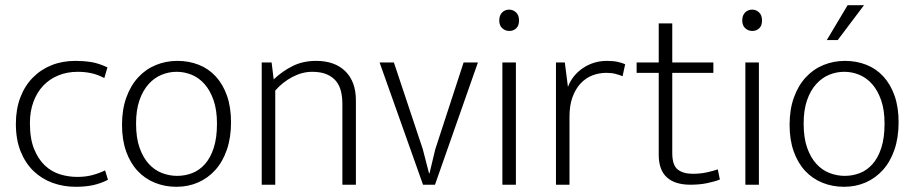

<svg xmlns="http://www.w3.org/2000/svg" viewBox="-20 -710 3513 738"><path d="M277 -30Q309 -30 335 -37Q361 -44 384 -55L395 -19Q368 -5 338.5 1.5Q309 8 271 8Q224 8 182.5 -7Q141 -22 109.5 -52Q78 -82 59.5 -127.5Q41 -173 41 -234Q41 -290 58 -335Q75 -380 106 -411.5Q137 -443 178.5 -459.5Q220 -476 270 -476Q301 -476 330 -471.5Q359 -467 393 -451L381 -410Q354 -424 329.5 -429Q305 -434 279 -434Q238 -434 204 -420Q170 -406 146 -380.5Q122 -355 108.5 -318.5Q95 -282 95 -237Q95 -177 111 -137.5Q127 -98 152.5 -74Q178 -50 210.5 -40Q243 -30 277 -30Z M868 -240Q868 -181 852 -134.5Q836 -88 807.5 -56.5Q779 -25 741 -8.5Q703 8 658 8Q614 8 575.5 -7.5Q537 -23 509 -53Q481 -83 465 -127.5Q449 -172 449 -230Q449 -289 465.5 -335Q482 -381 511 -412.5Q540 -444 579 -460Q618 -476 662 -476Q706 -476 744 -461Q782 -446 809.5 -416Q837 -386 852.5 -342Q868 -298 868 -240ZM814 -235Q814 -287 801 -324.5Q788 -362 766.5 -386.5Q745 -411 717 -422.5Q689 -434 659 -434Q629 -434 601 -422.5Q573 -411 551 -386.5Q529 -362 516 -324.5Q503 -287 503 -235Q503 -180 516.5 -142Q530 -104 552 -80Q574 -56 602.5 -45Q631 -34 661 -34Q691 -34 718.5 -44.5Q746 -55 767.5 -79Q789 -103 801.5 -141.5Q814 -180 814 -235Z M1038 0H986V-470H1024L1032 -405Q1066 -437 1105.5 -456.5Q1145 -476 1195 -476Q1267 -476 1307.5 -436Q1348 -396 1348 -324V0H1296V-311Q1296 -337 1290.5 -359.5Q1285 -382 1271.5 -398.5Q1258 -415 1235.5 -424.5Q1213 -434 1180 -434Q1142 -434 1104.5 -414.5Q1067 -395 1038 -362Z M1762 -470H1817L1652 0H1606L1439 -470H1494L1605 -137L1629 -44H1631L1653 -136Z M1911 0V-470H1963V0ZM1938 -591Q1922 -591 1910.5 -601.5Q1899 -612 1899 -631Q1899 -651 1910 -662Q1921 -673 1937 -673Q1952 -673 1963.5 -662.5Q1975 -652 1975 -631Q1975 -611 1964 -601Q1953 -591 1938 -591Z M2117 0V-470H2151L2163 -376Q2180 -421 2221 -448.5Q2262 -476 2313 -476Q2337 -476 2355 -472Q2373 -468 2383 -463L2373 -417Q2361 -422 2346 -426Q2331 -430 2311 -430Q2282 -430 2256.5 -420Q2231 -410 2211.5 -389Q2192 -368 2180.5 -336.5Q2169 -305 2169 -262V0Z M2722 -430H2564V-122Q2564 -75 2585 -58.5Q2606 -42 2643 -42Q2672 -42 2697 -47.5Q2722 -53 2739 -59L2747 -20Q2727 -12 2698 -6Q2669 0 2634 0Q2574 0 2543 -28.5Q2512 -57 2512 -115V-430H2427V-470H2512V-620H2564V-470H2722Z M2845 0V-470H2897V0ZM2872 -591Q2856 -591 2844.5 -601.5Q2833 -612 2833 -631Q2833 -651 2844 -662Q2855 -673 2871 -673Q2886 -673 2897.5 -662.5Q2909 -652 2909 -631Q2909 -611 2898 -601Q2887 -591 2872 -591Z M3434 -240Q3434 -181 3418 -134.5Q3402 -88 3373.5 -56.5Q3345 -25 3307 -8.5Q3269 8 3224 8Q3180 8 3141.5 -7.5Q3103 -23 3075 -53Q3047 -83 3031 -127.5Q3015 -172 3015 -230Q3015 -289 3031.5 -335Q3048 -381 3077 -412.5Q3106 -444 3145 -460Q3184 -476 3228 -476Q3272 -476 3310 -461Q3348 -446 3375.5 -416Q3403 -386 3418.5 -342Q3434 -298 3434 -240ZM3380 -235Q3380 -287 3367 -324.5Q3354 -362 3332.5 -386.5Q3311 -411 3283 -422.5Q3255 -434 3225 -434Q3195 -434 3167 -422.5Q3139 -411 3117 -386.5Q3095 -362 3082 -324.5Q3069 -287 3069 -235Q3069 -180 3082.5 -142Q3096 -104 3118 -80Q3140 -56 3168.5 -45Q3197 -34 3227 -34Q3257 -34 3284.5 -44.5Q3312 -55 3333.5 -79Q3355 -103 3367.5 -141.5Q3380 -180 3380 -235ZM3200 -556H3158L3238 -690H3301Z"/></svg>

Font: Mukta ExtraLight
Style: Regular
Weight: 275
Designer: Girish Dalvi and Yashodeep Gholap
Foundry: Ek Type
Version: Version 2.538;PS 1.002;hotconv 16.6.51;makeotf.lib2.5.65220;